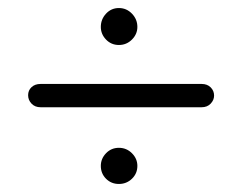

<svg xmlns="http://www.w3.org/2000/svg" viewBox="-20 -457 603 478"><path d="M231 -390Q231 -409 244 -423Q257 -437 276 -437Q295 -437 308.5 -423Q322 -409 322 -390Q322 -372 308.5 -358.5Q295 -345 276 -345Q257 -345 244 -358.5Q231 -372 231 -390ZM231 -44Q231 -62 244 -75.5Q257 -89 276 -89Q295 -89 308.5 -75.5Q322 -62 322 -44Q322 -25 308.5 -12Q295 1 276 1Q257 1 244 -12Q231 -25 231 -44ZM81 -190Q67 -190 58.5 -199Q50 -208 50 -220Q50 -232 58.5 -240Q67 -248 81 -248H482Q496 -248 504.5 -239.5Q513 -231 513 -219Q513 -208 504.5 -199Q496 -190 482 -190Z"/></svg>

Font: Quicksand Light
Style: Regular
Weight: 400
Version: Version 3.004